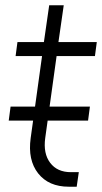

<svg xmlns="http://www.w3.org/2000/svg" viewBox="-20 -700 386 726"><path d="M13 -244 20 -297H320L313 -244ZM240 6Q164 6 124.2 -44.5Q84.5 -95 96 -178L139 -488H39L46 -541H146L166 -680H221L201 -541H346L339 -488H194L151 -178Q143 -119.5 169.8 -84.2Q196.5 -49 248 -49H278L270 6Z"/></svg>

Font: Mohave Light
Style: Italic
Weight: 300
Italic angle: -8°
Designer: Gumpita Rahayu
Foundry: Tokotype
Version: Version 2.003